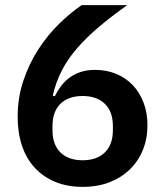

<svg xmlns="http://www.w3.org/2000/svg" viewBox="-20 -718 640 750"><path d="M303 12Q243 12 196 -7.5Q149 -27 116 -62.5Q83 -98 66 -148.5Q49 -199 49 -262Q49 -337 71.5 -403.5Q94 -470 130 -525.5Q166 -581 210.5 -624.5Q255 -668 299 -698H477Q415 -654 366.5 -613Q318 -572 281.5 -530Q245 -488 221.5 -442.5Q198 -397 186 -344L194 -342Q204 -362 217.5 -380.5Q231 -399 250 -413.5Q269 -428 294 -436.5Q319 -445 352 -445Q395 -445 432.5 -430Q470 -415 497.5 -386.5Q525 -358 540.5 -318Q556 -278 556 -229Q556 -176 538 -132Q520 -88 487 -56Q454 -24 407.5 -6Q361 12 303 12ZM303 -92Q358 -92 389.5 -122.5Q421 -153 421 -210V-225Q421 -282 389.5 -312.5Q358 -343 303 -343Q247 -343 216 -312.5Q185 -282 185 -225V-210Q185 -153 216 -122.5Q247 -92 303 -92Z"/></svg>

Font: IBM Plex Sans Devanagari SemiBold
Style: Regular
Weight: 600
Designer: Mike Abbink, Paul van der Laan, Pieter van Rosmalen, Erin McLaughlin
Foundry: Bold Monday
Version: Version 1.1